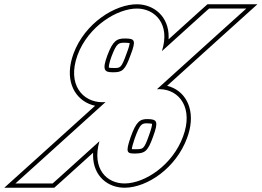

<svg xmlns="http://www.w3.org/2000/svg" viewBox="-170 -807 1224 898"><path d="M440.8 -165C416.7 -94 422.5 -88 463.8 -89C507.2 -90 521.1 -98 546 -168C572.1 -239 564.8 -249 522.2 -250C484.6 -251 467.1 -239 440.8 -165ZM418.2 -627C375.6 -628 358.2 -616 332.5 -549C307 -480 317.6 -468 360 -469H361C401 -469 415.3 -478 440.8 -550L441.2 -551C467.3 -619 459.9 -626 418.2 -627ZM471.9 -767C555.6 -766 627.7 -693.8 587.2 -567.8L776.5 -739L807.9 -767H981.9L857.5 -655L564 -389.7C568 -389.9 572 -390 575.8 -390C670.5 -389 735.6 -300 686 -168C636.9 -35 508.6 50 414.2 51C328.4 52 258.7 -18 295 -146.4L107.5 23L76.2 51H-97.8L26.5 -61L323.6 -329.6C318.4 -329.1 313.3 -328.9 308.3 -329C217.3 -329 142.6 -411 192.5 -549C242.6 -685 379.2 -768 471.9 -767ZM459.7 -158.4C485.5 -230.9 494.4 -230.7 521.7 -230C531.9 -229.8 538.7 -228.7 541.1 -227.8C541.6 -222 538.2 -204.8 527.1 -174.8C503 -106.7 499.4 -109.8 463.3 -109C455.7 -108.8 449.6 -109 446.6 -109.4C447 -116.9 451.1 -133.1 459.7 -158.4ZM417.7 -607C426.7 -606.8 433.6 -606 436.4 -605.4C436.1 -598.4 432.1 -583.2 422.5 -558L422 -556.8C396.9 -486.1 392.2 -489 361 -489H359.7C347.5 -488.7 340.7 -490.1 339.1 -490.9C338.3 -494.4 339.9 -511.3 351.2 -542C376 -606.5 383.9 -607.8 417.7 -607ZM472.1 -787C369.4 -788.1 226.8 -699.8 173.7 -555.9C168.6 -541.9 164.8 -528.7 162 -515.8C138.2 -405.1 195.3 -329.2 274.8 -312.4L13.1 -75.9L-149.9 71H83.8L120.9 37.9L265.5 -92.8C265.2 -88 265.1 -83.6 265.2 -79.1C266.1 17.4 335.3 71.9 414.4 71C519 69.9 653 -20.9 704.7 -161C709.3 -173.4 713.2 -185.7 716 -197.6C741.8 -304.8 692.6 -386.2 611.6 -405.7L870.9 -640.1L1033.9 -787H800.2L763.2 -753.9L618.4 -623C618.7 -628 618.7 -629.6 618.8 -633.2C620.1 -729.8 549.6 -786.1 472.1 -787Z"/></svg>

Font: Nordica Plus
Style: NordicaClassicRgOblOl
Weight: 500
Version: Version 1.01